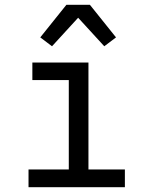

<svg xmlns="http://www.w3.org/2000/svg" viewBox="-20 -781 640 801"><path d="M99 0V-74H267V-447H115V-520H349V-74H501V0ZM197 -588 148 -625 257 -761H355L464 -625L415 -588L306 -707Z"/></svg>

Font: Iosevka HT Extended
Style: Regular
Weight: 400
Width: 7
Monospace: yes
Designer: Belleve Invis
Foundry: Belleve Invis
Version: Version 32.3.0; ttfautohint (v1.8.4)